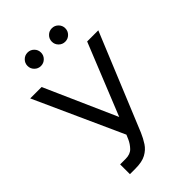

<svg xmlns="http://www.w3.org/2000/svg" viewBox="-274 -1032 1141 1141"><g transform="rotate(-45 296.0 -461.5)"><path d="M110.4 9.8V-72.3H156.2Q195.8 -72.3 217 -94.5Q238.3 -116.7 250 -143.6L261.7 -170.9L9.8 -727.5H105.5L305.7 -275.4L488.3 -727.5H582L331.1 -118.2Q316.4 -84 297.4 -54.9Q278.3 -25.9 245.6 -8.1Q212.9 9.8 157.2 9.8ZM191.4 -818.4Q168 -818.4 151.4 -835Q134.8 -851.6 134.8 -875Q134.8 -898.4 151.4 -915Q168 -931.6 191.4 -931.6Q214.8 -931.6 231.4 -915Q248 -898.4 248 -875Q248 -851.6 231.4 -835Q214.8 -818.4 191.4 -818.4ZM395.5 -818.4Q372.1 -818.4 355.5 -835Q338.9 -851.6 338.9 -875Q338.9 -898.4 355.5 -915Q372.1 -931.6 395.5 -931.6Q418.9 -931.6 435.5 -915Q452.1 -898.4 452.1 -875Q452.1 -851.6 435.5 -835Q418.9 -818.4 395.5 -818.4Z"/></g></svg>

Font: Inter Display
Style: Regular
Weight: 400
Designer: Rasmus Andersson
Foundry: rsms
Version: Version 4.000;git-37864ae